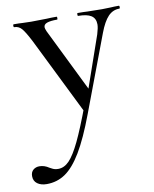

<svg xmlns="http://www.w3.org/2000/svg" viewBox="-113 -445 628 785"><g transform="rotate(-10 200.5 -52.5)"><path d="M434 -374Q407 -374 387.5 -353.5Q368 -333 351 -288L232 28Q196 124 163 179Q130 234 95.5 257.5Q61 281 18 281Q-6 281 -21 270Q-36 259 -36 239Q-36 222 -25.5 213Q-15 204 0 204Q21 204 40 217Q42 218 51.5 223Q61 228 75 228Q100 228 121 206Q142 184 166.5 133Q191 82 226 -12L225 25L63 -303Q41 -346 28.5 -360Q16 -374 -2 -374Q-5 -374 -5 -380Q-5 -386 -2 -386Q22 -386 34 -385L70 -384L135 -385Q150 -386 176 -386Q178 -386 178 -380Q178 -374 176 -374Q148 -374 134 -369Q120 -364 120 -352Q120 -347 125 -335L260 -60L232 -13L327 -286Q335 -312 335 -326Q335 -351 317.5 -362.5Q300 -374 263 -374Q261 -374 261 -380Q261 -386 263 -386Q290 -386 304 -385L364 -384L402 -385Q412 -386 434 -386Q437 -386 437 -380Q437 -374 434 -374Z"/></g></svg>

Font: Cormorant Garamond Medium
Style: Regular
Weight: 500
Designer: Christian Thalmann (Catharsis Fonts)
Foundry: Catharsis Fonts
Version: Version 4.000